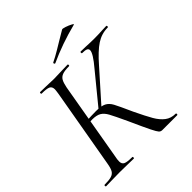

<svg xmlns="http://www.w3.org/2000/svg" viewBox="-220 -921 1059 1059"><g transform="rotate(-45 309.5 -392.0)"><path d="M335 -171Q303 -240 288.5 -266.5Q274 -293 255 -304Q236 -315 202 -315Q190 -315 179.5 -314Q169 -313 161 -312L163 -330Q220 -333 250 -333Q291 -333 311.5 -322.5Q332 -312 345.5 -287Q359 -262 393 -186Q425 -119 445 -84.5Q465 -50 490 -31Q515 -12 550 -12Q555 -12 555 -6Q555 0 550 0H435Q423 0 415.5 -8Q408 -16 392 -48Q376 -80 335 -171ZM-2 -12Q32 -12 50 -17.5Q68 -23 76.5 -37.5Q85 -52 90 -82L171 -545Q175 -571 175 -578Q175 -599 160.5 -606Q146 -613 107 -613Q103 -613 103 -619Q103 -625 107 -625L151 -624Q189 -622 212 -622Q238 -622 278 -624L320 -625Q324 -625 324 -619Q324 -613 320 -613Q286 -613 268.5 -606.5Q251 -600 242.5 -585Q234 -570 228 -540L148 -79Q144 -62 144 -46Q144 -26 158.5 -19Q173 -12 212 -12Q216 -12 216 -6Q216 0 212 0Q183 0 167 -1L104 -2L41 -1Q25 0 -2 0Q-7 0 -7 -6Q-7 -12 -2 -12ZM264 -326 409 -503Q465 -569 465 -593Q465 -604 455 -608.5Q445 -613 423 -613Q419 -613 419 -619Q419 -625 423 -625L463 -624Q497 -622 526 -622Q558 -622 590 -624L621 -625Q626 -625 626 -619Q626 -613 621 -613Q574 -613 533.5 -586.5Q493 -560 440 -499L278 -317ZM277 -678Q273 -678 271.5 -682.5Q270 -687 273 -689Q304 -704 335.5 -723Q367 -742 377 -748Q428 -779 436 -783Q440 -786 459.5 -779.5Q479 -773 493.5 -765Q508 -757 500 -756Q382 -726 278 -678Z"/></g></svg>

Font: Cormorant Infant
Style: Italic
Weight: 400
Italic angle: -10°
Designer: Christian Thalmann (Catharsis Fonts)
Foundry: Catharsis Fonts
Version: Version 4.000